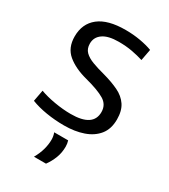

<svg xmlns="http://www.w3.org/2000/svg" viewBox="-188 -635 826 940"><g transform="rotate(30 225.5 -165.0)"><path d="M23 -21 35 -85Q69 -72 118 -63.5Q167 -55 211 -55Q337 -55 337 -138Q337 -180 301 -201.5Q265 -223 192 -242Q122 -260 80 -295Q38 -330 38 -394Q38 -466 88.5 -506Q139 -546 239 -546Q283 -546 322.5 -539Q362 -532 391 -521L379 -457Q350 -466 315.5 -472.5Q281 -479 239 -479Q180 -479 150 -458Q120 -437 120 -401Q120 -372 137 -355Q154 -338 184.5 -326.5Q215 -315 254 -305Q305 -291 342.5 -273Q380 -255 400.5 -224.5Q421 -194 421 -145Q421 -91 393.5 -57Q366 -23 318.5 -6.5Q271 10 210 10Q159 10 110 2Q61 -6 23 -21ZM160 216Q177 186 185 157Q193 128 193 101Q193 81 186 63H265Q270 79 270 96Q270 130 258.5 160Q247 190 228 216Z"/></g></svg>

Font: Georama
Style: Regular
Weight: 400
Designer: Jean-Baptiste Levee
Foundry: Production Type
Version: Version 1.000